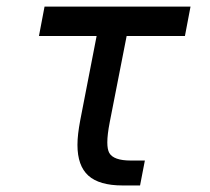

<svg xmlns="http://www.w3.org/2000/svg" viewBox="-20 -567 642 587"><path d="M354.5 0Q283.7 0 250.2 -30Q216.8 -60.1 216.8 -124Q216.8 -140.6 219 -158.9Q221.2 -177.2 225.1 -198.2L275.4 -457H99.1L116.2 -546.9H562.5L545.4 -457H367.2L315.4 -192.9Q308.1 -155.3 308.1 -131.8Q308.1 -110.4 314 -99.6Q327.1 -76.2 379.9 -76.2H422.9L408.2 0H354.5Z"/></svg>

Font: Hack
Style: Italic
Weight: 400
Italic angle: -11°
Monospace: yes
Designer: Christopher Simpkins
Foundry: Christopher Simpkins
Version: Version 2.019; ttfautohint (v1.4.1) -l 4 -r 80 -G 350 -x 0 -